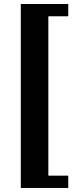

<svg xmlns="http://www.w3.org/2000/svg" viewBox="-20 -725 386 960"><path d="M321.3 214.8H84V-705.1H321.3V-643.6H221.7V153.3H321.3Z"/></svg>

Font: Crimson Pro ExtraBold
Style: Regular
Weight: 800
Designer: Jacques Le Bailly
Foundry: Baron von Fonthausen
Version: Version 1.003